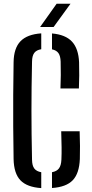

<svg xmlns="http://www.w3.org/2000/svg" viewBox="-20 -982 482 1010"><path d="M197 7.5Q122 2.5 87.5 -33.5Q53 -69.5 51.5 -145.5Q50 -238 49.5 -319Q49 -400 49.5 -481Q50 -562 51.5 -654.5Q52.5 -728.5 87.8 -765Q123 -801.5 197 -806.5V-723Q172 -719 160.5 -704Q149 -689 148.5 -658Q147 -585.5 146.2 -522.5Q145.5 -459.5 145.5 -399.8Q145.5 -340 146.2 -277.2Q147 -214.5 148.5 -141.5Q149 -110.5 160.5 -95.5Q172 -80.5 197 -76ZM298 -516.5Q299.5 -553.5 299.8 -587.2Q300 -621 299 -658Q298 -687.5 287.5 -702.5Q277 -717.5 253.5 -722.5V-806Q324.5 -800 358.8 -763Q393 -726 396 -654Q397 -618.5 396.8 -585.2Q396.5 -552 395 -516.5ZM253.5 7V-76Q279 -81 290.2 -96.2Q301.5 -111.5 303 -141.5Q304.5 -175 304 -207.5Q303.5 -240 302 -291.5H399Q400.5 -249 400.8 -214Q401 -179 400 -145.5Q397 -70 362.8 -34Q328.5 2 253.5 7ZM191 -840 278 -962.5H351L262 -840Z"/></svg>

Font: Big Shoulders Stencil Text SemiBold
Style: Regular
Weight: 600
Designer: Patric King
Foundry: XO Type Co
Version: Version 1.000